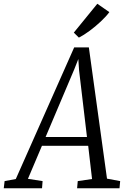

<svg xmlns="http://www.w3.org/2000/svg" viewBox="-80 -1001 672 1021"><path d="M-60 0 -55.5 -38 4 -49 314.5 -749H392.5L489 -51L559 -38L555.5 0H330L333.5 -38L409.5 -49L389 -225.5H143L68.5 -50L146.5 -38L143.5 0ZM162.5 -272.5H382.5L340.5 -627L336.5 -687L315 -632.5ZM339.5 -801 312.5 -827.5 437.5 -981 501.5 -936.5Q484.5 -913.5 455.8 -886.5Q427 -859.5 395.8 -836.5Q364.5 -813.5 339.5 -801Z"/></svg>

Font: Merriweather 24pt SemiCondensed Light
Style: Italic
Weight: 300
Width: 4
Italic angle: -7.8°
Designer: Eben Sorkin
Foundry: Eben Sorkin
Version: Version 2.101